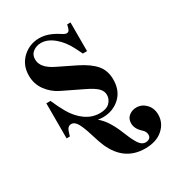

<svg xmlns="http://www.w3.org/2000/svg" viewBox="-172 -571 837 917"><g transform="rotate(-30 247.0 -113.0)"><path d="M231.9 9.8Q272.9 41.5 305.2 121.1Q315.4 146 320.8 158.2Q326.2 170.4 335.7 187Q345.2 203.6 355.2 210.7Q365.2 217.8 377 217.8Q387.7 217.8 396.7 211.9Q405.8 206.1 405.8 191.9Q405.8 174.8 389.2 160.2Q360.8 134.8 360.8 104Q360.8 78.6 378.7 64.7Q396.5 50.8 419.9 50.8Q449.7 50.8 471.9 73.7Q494.1 96.7 494.1 132.8Q494.1 178.2 458.3 210.2Q422.4 242.2 359.9 242.2Q245.6 242.2 194.8 127.9Q185.5 107.4 171.1 59.8Q156.7 12.2 143.3 -12Q129.9 -36.1 110.8 -36.1Q90.8 -36.1 83 -9.8L76.2 12.2H58.1V-181.2H81.1Q99.1 -138.7 118.2 -106Q142.6 -63.5 178.5 -37.8Q214.4 -12.2 256.8 -12.2Q293.5 -12.2 311.3 -30Q329.1 -47.9 329.1 -71.8Q329.1 -92.8 312.3 -109.6Q295.4 -126.5 254.9 -146L143.1 -200.2Q103.5 -219.7 77.6 -255.4Q51.8 -291 51.8 -336.9Q51.8 -394.5 90.6 -431.2Q129.4 -467.8 184.1 -467.8Q231.4 -467.8 284.2 -433.1Q300.8 -421.9 310.1 -421.9Q322.8 -421.9 327.1 -437L333 -458H351.1V-299.8H328.1L309.1 -337.9Q284.7 -386.2 249.5 -415Q214.4 -443.8 179.2 -443.8Q154.3 -443.8 135.3 -429.7Q116.2 -415.5 116.2 -389.2Q116.2 -342.8 181.2 -311L278.8 -263.2Q336.9 -234.4 364.5 -201.9Q392.1 -169.4 392.1 -120.1Q392.1 -58.6 353.5 -23.2Q314.9 12.2 258.8 12.2Q246.6 12.2 231.9 9.8Z"/></g></svg>

Font: Flanker Steampunk
Style: Bold
Weight: 700
Designer: Alexey Kryukov, Leonardo Di Lena
Foundry: Alexey Kryukov, Leonardo Di Lena
Version: 1.210